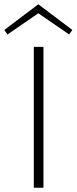

<svg xmlns="http://www.w3.org/2000/svg" viewBox="-32 -877 358 897"><path d="M306 -737 291 -716 147 -815 3 -716 -12 -737 147 -857ZM126 -658H171V0H126Z"/></svg>

Font: Ysabeau Infant Light
Style: Regular
Weight: 300
Designer: Christian Thalmann (Catharsis Fonts)
Version: Version 0.003